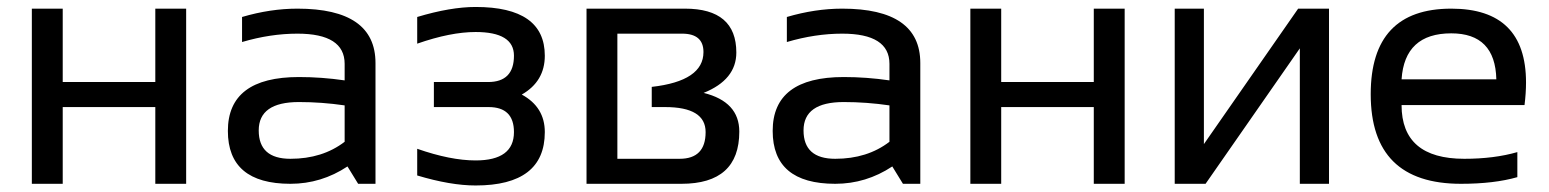

<svg xmlns="http://www.w3.org/2000/svg" viewBox="-20 -538 4535 562"><path d="M73.2 0V-512.7H163.6V-297.9H434.6V-512.7H524.9V0H434.6V-224.6H163.6V0Z M647 -154.8Q647 -312.5 855 -312.5Q921.9 -312.5 988.8 -302.7V-351.1Q988.8 -439.5 850.6 -439.5Q771.5 -439.5 688.5 -415V-488.3Q771.5 -512.7 850.6 -512.7Q1079.1 -512.7 1079.1 -353.5V0H1028.3L997.1 -50.8Q920.4 0 830.1 0Q647 0 647 -154.8ZM855 -239.3Q737.3 -239.3 737.3 -156.2Q737.3 -73.2 830.1 -73.2Q923.8 -73.2 988.8 -123V-229.5Q921.9 -239.3 855 -239.3Z M1201.2 -488.3Q1298.8 -517.6 1372.1 -517.6Q1574.7 -517.6 1574.7 -375Q1574.7 -299.8 1507.3 -261.2Q1574.7 -224.6 1574.7 -151.4Q1574.7 4.9 1372.1 4.9Q1298.8 4.9 1201.2 -24.4V-102.5Q1298.8 -68.4 1372.1 -68.4Q1484.4 -68.4 1484.4 -151.4Q1484.4 -224.6 1410.2 -224.6H1250V-297.9H1408.7Q1484.4 -297.9 1484.4 -375Q1484.4 -444.3 1372.1 -444.3Q1298.8 -444.3 1201.2 -410.2Z M1969.2 -73.2Q2045.4 -73.2 2045.4 -151.4Q2045.4 -224.6 1926.8 -224.6H1887.7V-283.7Q2039.1 -300.8 2039.1 -385.7Q2039.1 -439.5 1976.6 -439.5H1787.1V-73.2ZM1696.8 0V-512.7H1984.9Q2135.3 -512.7 2135.3 -384.3Q2135.3 -304.7 2039.6 -266.1Q2144 -240.2 2144 -152.8Q2144 0 1974.6 0Z M2241.7 -154.8Q2241.7 -312.5 2449.7 -312.5Q2516.6 -312.5 2583.5 -302.7V-351.1Q2583.5 -439.5 2445.3 -439.5Q2366.2 -439.5 2283.2 -415V-488.3Q2366.2 -512.7 2445.3 -512.7Q2673.8 -512.7 2673.8 -353.5V0H2623L2591.8 -50.8Q2515.1 0 2424.8 0Q2241.7 0 2241.7 -154.8ZM2449.7 -239.3Q2332 -239.3 2332 -156.2Q2332 -73.2 2424.8 -73.2Q2518.6 -73.2 2583.5 -123V-229.5Q2516.6 -239.3 2449.7 -239.3Z M2820.3 0V-512.7H2910.6V-297.9H3181.6V-512.7H3272V0H3181.6V-224.6H2910.6V0Z M3784.7 0V-396.5L3508.8 0H3418.5V-512.7H3503.9V-116.2L3779.8 -512.7H3870.1V0Z M4228 -512.7Q4446.8 -512.7 4446.8 -296.4Q4446.8 -265.6 4442.4 -230.5H4082.5Q4082.5 -73.2 4266.1 -73.2Q4353.5 -73.2 4421.4 -92.8V-19.5Q4353.5 0 4256.3 0Q3992.2 0 3992.2 -262.2Q3992.2 -512.7 4228 -512.7ZM4082.5 -305.7H4359.9Q4356.9 -440.4 4228 -440.4Q4091.3 -440.4 4082.5 -305.7Z"/></svg>

Font: Voltera
Style: Regular
Weight: 400
Designer: Bernd Montag
Version: Version 1.301